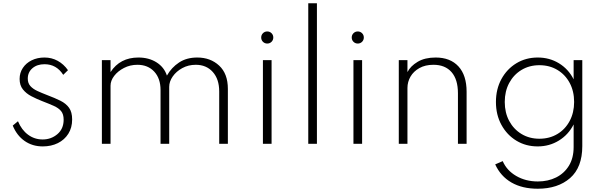

<svg xmlns="http://www.w3.org/2000/svg" viewBox="-20 -880 3696 1175"><path d="M241.5 16Q293.5 16 334.2 -4.2Q375 -24.5 398.2 -61.5Q421.5 -98.5 421.5 -149Q421.5 -194 402.8 -220.2Q384 -246.5 349.8 -263.5Q315.5 -280.5 269 -298Q236.5 -310.5 209.2 -323Q182 -335.5 166 -353.2Q150 -371 150 -399Q150 -438 178.5 -462.5Q207 -487 252.5 -487Q325.5 -487 367 -422L396 -450.5Q370 -487.5 333 -507.8Q296 -528 252.5 -528Q208.5 -528 174 -511Q139.5 -494 119.8 -464.2Q100 -434.5 100 -397Q100 -358 120.2 -332.8Q140.5 -307.5 171.8 -291.2Q203 -275 236 -262Q279 -245.5 308.8 -232.2Q338.5 -219 354 -200Q369.5 -181 369.5 -147.5Q369.5 -91.5 331.2 -59Q293 -26.5 241 -26.5Q191 -26.5 151.5 -55.8Q112 -85 90 -138L58 -111.5Q83 -50.5 130.8 -17.2Q178.5 16 241.5 16Z M603.5 0H656.5V-356Q656.5 -386.5 679 -415.8Q701.5 -445 738.8 -464.2Q776 -483.5 821 -483.5Q885 -483.5 923.8 -441.8Q962.5 -400 962.5 -329V0H1015.5V-348.5Q1015.5 -381 1037 -412Q1058.5 -443 1095.5 -463.2Q1132.5 -483.5 1178 -483.5Q1243 -483.5 1282.2 -439.5Q1321.5 -395.5 1321.5 -320.5V0H1374.5V-336Q1374.5 -429 1321.2 -478.5Q1268 -528 1187 -528Q1122 -528 1075.8 -497.5Q1029.5 -467 1001.5 -417.5Q984.5 -469 937.8 -498.5Q891 -528 827 -528Q714.5 -528 656.5 -439V-512H603.5Z M1615.5 -613.5Q1631 -613.5 1641.8 -624.2Q1652.5 -635 1652.5 -650.5Q1652.5 -666 1641.8 -676.8Q1631 -687.5 1615.5 -687.5Q1600 -687.5 1589.2 -676.8Q1578.5 -666 1578.5 -650.5Q1578.5 -635 1589.2 -624.2Q1600 -613.5 1615.5 -613.5ZM1589 0H1642V-512H1589Z M1866.5 0H1919.5V-860H1866.5Z M2169.5 -613.5Q2185 -613.5 2195.8 -624.2Q2206.5 -635 2206.5 -650.5Q2206.5 -666 2195.8 -676.8Q2185 -687.5 2169.5 -687.5Q2154 -687.5 2143.2 -676.8Q2132.5 -666 2132.5 -650.5Q2132.5 -635 2143.2 -624.2Q2154 -613.5 2169.5 -613.5ZM2143 0H2196V-512H2143Z M2420.5 0H2473.5V-341.5Q2473.5 -379 2492.2 -411.2Q2511 -443.5 2546.8 -463.5Q2582.5 -483.5 2632.5 -483.5Q2704 -483.5 2743.2 -438.8Q2782.5 -394 2782.5 -309V0H2835.5V-318.5Q2835.5 -419.5 2785.5 -473.8Q2735.5 -528 2646 -528Q2580 -528 2536 -501.8Q2492 -475.5 2473.5 -439V-512H2420.5Z M3271 275Q3394 275 3468.8 209.8Q3543.5 144.5 3543.5 14V-512H3490.5V-394.5Q3459 -457 3401 -492.5Q3343 -528 3271 -528Q3198 -528 3140 -492.8Q3082 -457.5 3048.5 -396Q3015 -334.5 3015 -256Q3015 -177 3048.8 -115.5Q3082.5 -54 3140.2 -19Q3198 16 3270.5 16Q3342 16 3400.2 -19.8Q3458.5 -55.5 3490.5 -118.5V20Q3490.5 87 3461.8 134Q3433 181 3383.5 205.8Q3334 230.5 3271.5 230.5Q3197 230.5 3139 196.8Q3081 163 3056.5 106L3010.5 126Q3043.5 198.5 3109.8 236.8Q3176 275 3271 275ZM3281 -31Q3219.5 -31 3171.5 -60Q3123.5 -89 3096.2 -139.8Q3069 -190.5 3069 -256Q3069 -321.5 3096.2 -372.2Q3123.5 -423 3171.5 -452Q3219.5 -481 3281 -481Q3343 -481 3391 -452.2Q3439 -423.5 3466.2 -372.8Q3493.5 -322 3493.5 -256Q3493.5 -190.5 3466.2 -139.5Q3439 -88.5 3391 -59.8Q3343 -31 3281 -31Z"/></svg>

Font: Spartan Light
Style: Regular
Weight: 300
Designer: Matt Bailey, Mirko Velimirovic
Foundry: Matt Bailey
Version: Version 1.003; ttfautohint (v1.8.3)